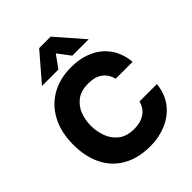

<svg xmlns="http://www.w3.org/2000/svg" viewBox="-262 -1092 1242 1242"><g transform="rotate(-45 359.0 -471.0)"><path d="M379 8Q269 8 191 -36Q113 -80 72.5 -161Q32 -242 32 -351Q32 -462 74 -544Q116 -626 193.5 -671.5Q271 -717 377 -717Q459 -717 525 -688Q591 -659 632.5 -602.5Q674 -546 683 -460H528Q516 -509 479.5 -536.5Q443 -564 381 -564Q314 -564 274 -533.5Q234 -503 216.5 -456Q199 -409 199 -358Q199 -305 217.5 -256Q236 -207 276.5 -176Q317 -145 384 -145Q424 -145 454.5 -157Q485 -169 505 -192Q525 -215 533 -247H692Q684 -164 639.5 -107Q595 -50 526.5 -21Q458 8 379 8ZM158 -764 318 -950H423L585 -764H435L370 -850L308 -764Z"/></g></svg>

Font: Onest ExtraBold
Style: Regular
Weight: 800
Designer: Dmitri Voloshin, Andrey Kudryavtsev
Foundry: Dmitri Voloshin, Andrey Kudryavtsev
Version: Version 1.000;gftools[0.9.33]